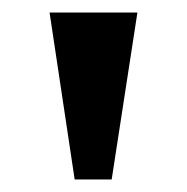

<svg xmlns="http://www.w3.org/2000/svg" viewBox="-20 -734 298 306"><path d="M99 -448H158L199 -714H59Z"/></svg>

Font: Noto Serif Tamil Condensed
Style: Bold
Weight: 700
Width: 3
Designer: Indian Type Foundry, Tom Grace, and the Monotype Design Team
Foundry: Monotype Imaging Inc.
Version: Version 2.004